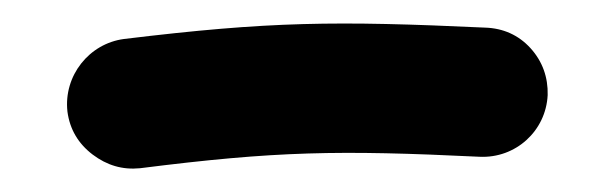

<svg xmlns="http://www.w3.org/2000/svg" viewBox="-20 -89 525 164"><path d="M37.6 6.3C39.6 21.5 46.9 33.7 59.1 43C71.3 52.2 84.5 56.2 99.6 54.7C215.8 40 269 39.1 389.6 44.9C420.4 46.4 446.3 22.9 447.8 -7.8C448.2 -22.9 443.4 -36.6 433.1 -47.9C422.9 -59.1 409.7 -64.9 394.5 -65.4C266.6 -71.3 210.4 -70.8 85.9 -55.7C56.2 -51.8 34.2 -24.4 37.6 6.3Z"/></svg>

Font: Mikhak SemiBold
Style: Regular
Weight: 600
Designer: Amin Abedi
Version: Version 3.2